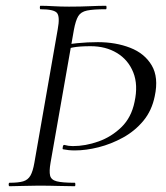

<svg xmlns="http://www.w3.org/2000/svg" viewBox="-20 -645 574 665"><path d="M13 0Q10 0 10 -6Q10 -12 13 -12Q44 -12 60.5 -17Q77 -22 85.5 -37Q94 -52 99 -81L180 -544Q188 -587 177.5 -600Q167 -613 120 -613Q118 -613 118 -619Q118 -625 120 -625Q140 -625 165 -623.5Q190 -622 219 -622Q259 -622 291 -623.5Q323 -625 347 -625Q349 -625 349 -619Q349 -613 347 -613Q303 -613 281.5 -608.5Q260 -604 251 -589Q242 -574 236 -542L155 -81Q150 -52 153.5 -37Q157 -22 176.5 -17Q196 -12 239 -12Q241 -12 241 -6Q241 0 239 0Q214 0 182 -1Q150 -2 112 -2Q84 -2 58 -1Q32 0 13 0ZM239 -124Q228 -124 218 -125Q208 -126 198 -128Q196 -129 197.5 -136.5Q199 -144 203 -143Q217 -139 232 -139Q276 -139 321 -155Q366 -171 400.5 -204.5Q435 -238 446 -292Q459 -351 441.5 -394.5Q424 -438 385 -461.5Q346 -485 294 -485Q255 -485 231.5 -480.5Q208 -476 189 -469L183 -483Q212 -492 247.5 -495.5Q283 -499 319 -499Q381 -499 431 -479.5Q481 -460 505.5 -418.5Q530 -377 516 -312Q506 -262 476.5 -226.5Q447 -191 406 -168.5Q365 -146 321.5 -135Q278 -124 239 -124Z"/></svg>

Font: Cormorant
Style: Italic
Weight: 400
Italic angle: -10°
Designer: Christian Thalmann (Catharsis Fonts)
Foundry: Catharsis Fonts
Version: Version 4.000